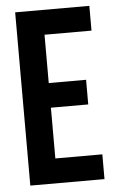

<svg xmlns="http://www.w3.org/2000/svg" viewBox="-51 -736 471 773"><g transform="rotate(-5 184.0 -350.0)"><path d="M40 0V-700.2H339.8V-600.1H149.9V-404.8H300.8V-305.2H149.9V-100.1H339.8V0Z"/></g></svg>

Font: Bebas Neue Bold
Style: Regular
Weight: 700
Designer: Ryoichi Tsunekawa
Foundry: Ryoichi Tsunekawa
Version: Version 1.300